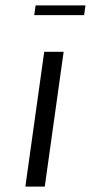

<svg xmlns="http://www.w3.org/2000/svg" viewBox="-20 -692 337 712"><path d="M292 -636H107L112 -672H297ZM146 0H74L144 -500H216Z"/></svg>

Font: Arsenal SC
Style: Italic
Weight: 400
Italic angle: -9.10001°
Designer: Andrij Shevchenko
Foundry: Stairsfor
Version: Version 2.001; ttfautohint (v1.8.4.7-5d5b)